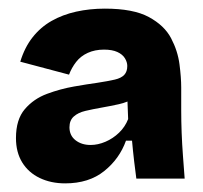

<svg xmlns="http://www.w3.org/2000/svg" viewBox="-20 -692 471 445"><path d="M131 -267Q98 -267 72 -279.5Q46 -292 31.5 -315.5Q17 -339 17 -372Q17 -415 37.5 -439Q58 -463 89 -474.5Q120 -486 151.5 -491.5Q183 -497 205 -500Q231 -504 246 -507.5Q261 -511 268 -518.5Q275 -526 275 -539Q275 -548 269.5 -557Q264 -566 252 -571.5Q240 -577 221 -577Q200 -577 183.5 -569.5Q167 -562 156.5 -548.5Q146 -535 140 -519L27 -549Q37 -582 55.5 -605.5Q74 -629 99.5 -643.5Q125 -658 156.5 -665Q188 -672 223 -672Q289 -672 325 -652.5Q361 -633 376.5 -603.5Q392 -574 396 -543Q400 -512 400 -489V-436Q400 -411 401 -384.5Q402 -358 404 -331.5Q406 -305 408 -278H296Q294 -292 291 -317.5Q288 -343 286 -366H272Q257 -324 221.5 -295.5Q186 -267 131 -267ZM190 -356Q207 -356 224.5 -363.5Q242 -371 256 -384.5Q270 -398 277 -416L275 -469L291 -465Q276 -455 255.5 -450.5Q235 -446 215 -442.5Q195 -439 178 -435Q161 -431 151 -422Q141 -413 141 -397Q141 -378 155 -367Q169 -356 190 -356Z"/></svg>

Font: Bricolage Grotesque 48pt Condensed ExtraBold ExtraBold
Style: Regular
Weight: 800
Version: Version 1.000;gftools[0.9.30]